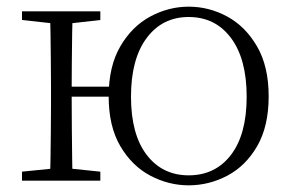

<svg xmlns="http://www.w3.org/2000/svg" viewBox="-20 -542 877 576"><path d="M46 0V-27L155 -38H175L281 -27V0ZM46 -482V-508H281V-482L175 -470H155ZM130 0Q131 -24 131.5 -64.5Q132 -105 132.5 -148.5Q133 -192 133 -226V-283Q133 -316 132.5 -359.5Q132 -403 131.5 -443.5Q131 -484 130 -508H198Q197 -484 196.5 -443.5Q196 -403 195.5 -358Q195 -313 195 -277V-256Q195 -207 195.5 -157Q196 -107 196.5 -65.5Q197 -24 198 0ZM163 -252V-282H347V-252ZM546 14Q486 14 431 -15Q376 -44 341 -103.5Q306 -163 306 -253Q306 -343 341 -403Q376 -463 431 -492.5Q486 -522 546 -522Q607 -522 661.5 -492.5Q716 -463 751 -403Q786 -343 786 -253Q786 -163 751.5 -103.5Q717 -44 662 -15Q607 14 546 14ZM546 -16Q626 -16 673 -77.5Q720 -139 720 -252Q720 -365 673 -428Q626 -491 546 -491Q467 -491 420 -428Q373 -365 373 -252Q373 -139 420 -77.5Q467 -16 546 -16Z"/></svg>

Font: Early Summer Mincho VF
Style: Regular
Weight: 250
Designer: GuiWonder
Version: Version 1.002